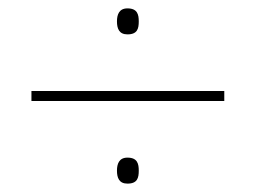

<svg xmlns="http://www.w3.org/2000/svg" viewBox="-20 -582 610 458"><path d="M284 -500C308 -500 311 -514 311 -531C311 -547 308 -562 284 -562C264 -562 259 -547 259 -531C259 -514 264 -500 284 -500ZM55 -341H515V-365H55ZM284 -144C308 -144 311 -158 311 -175C311 -191 308 -206 284 -206C264 -206 259 -191 259 -175C259 -158 264 -144 284 -144Z"/></svg>

Font: Noto Sans Syriac Eastern Thin
Style: Regular
Weight: 100
Designer: Patrick Giasson and the Monotype Design Team
Foundry: Monotype Imaging Inc.
Version: Version 3.001